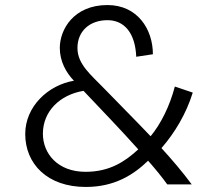

<svg xmlns="http://www.w3.org/2000/svg" viewBox="-20 -731 864 761"><path d="M643 0H740C703 -50 662 -98 620 -144C673 -205 718 -280 744 -364L673 -388C653 -311 617 -239 577 -191C518 -253 456 -315 394 -379C340 -435 287 -476 287 -541C287 -607 335 -651 406 -651C473 -651 516 -600 520 -506L586 -516C586 -615 525 -711 406 -711C272 -711 217 -614 217 -541C217 -488 242 -443 273 -411C171 -394 80 -309 80 -200C80 -82 167 10 320 10C434 10 509 -38 567 -94C597 -60 623 -28 643 0ZM150 -201C150 -289 216 -355 311 -371C383 -295 461 -214 528 -139C476 -91 415 -50 319 -50C209 -50 150 -122 150 -201Z"/></svg>

Font: Gully Light
Style: Regular
Weight: 300
Designer: jaikishan Patel
Foundry: MagicType
Version: Version 1.000;Glyphs 3.2 (3242)